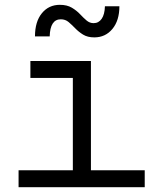

<svg xmlns="http://www.w3.org/2000/svg" viewBox="-20 -776 640 796"><path d="M357 -70H580V0H57V-70H282V-453H106V-523H357ZM125 -625Q125 -686 153.5 -721Q182 -756 228 -756Q258 -756 278 -744Q298 -732 312 -717Q326 -702 339 -691Q352 -680 368 -680Q389 -680 401.5 -698Q414 -716 415 -750H475Q475 -691 446 -656Q417 -621 371 -621Q343 -621 324.5 -632.5Q306 -644 292 -658.5Q278 -673 264.5 -684.5Q251 -696 232 -696Q188 -696 186 -625Z"/></svg>

Font: Orbit
Style: Regular
Weight: 400
Designer: Sooun Cho
Foundry: JAMO
Version: Version 1.000; ttfautohint (v1.8.4.7-5d5b);gftools[0.9.29]